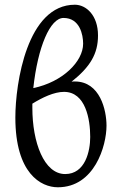

<svg xmlns="http://www.w3.org/2000/svg" viewBox="-20 -778 516 813"><path d="M332 -593C332 -518 246 -431 121 -405C140 -579 192 -702 249 -702C318 -702 332 -631 332 -593ZM362 -198C362 -138 341 -41 256 -41C166 -41 117 -176 117 -321V-339C159 -365 209 -389 251 -389C343 -389 362 -272 362 -198ZM297 -758C95 -758 45 -426 45 -280C45 -44 153 15 225 15C380 15 431 -160 431 -246C431 -311 404 -433 297 -433C292 -433 288 -433 283 -432C362 -495 395 -550 395 -628C395 -713 345 -758 297 -758Z"/></svg>

Font: Temporarium
Style: Regular
Weight: 400
Version: Version 1.1